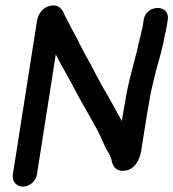

<svg xmlns="http://www.w3.org/2000/svg" viewBox="-20 -661 641 710"><path d="M501.6 -538C499.7 -526.3 491.5 -499 489.1 -484C488 -477.1 484.6 -465.6 481.2 -452.4C467.5 -398.1 453.3 -351.2 443.5 -289.3C439.3 -266.7 435.9 -247.2 433.6 -233L430.5 -213.1C429.3 -215.8 428.2 -218.5 426.7 -221C408.3 -252.1 391.6 -285.7 371.2 -320.2C345.7 -360.6 325.8 -406.9 299.1 -451.9C284.9 -476.4 263.6 -523.3 247.7 -549.7C238.5 -567 230.5 -584.1 220.4 -602C218 -607.2 206.1 -652.5 160.9 -638.2C125.7 -627.1 118.6 -595.1 115.7 -577L27.4 -15C23.4 10.3 41.5 29 64.9 29C88.4 29 112.4 10.3 116.4 -15L186.3 -459.7C197.1 -438.5 208.6 -416.6 219.5 -398.1C235.6 -370.4 252.7 -336.9 268 -308.8C297.4 -252.7 331.9 -201.2 356.1 -146.6L365.8 -124.7C373.5 -105.5 381.3 -98.4 385.1 -88.9L392.1 -71.4C392.6 -69.8 395.1 -31.3 430.4 -29.5C481.7 -26.9 498.3 -78.4 502.5 -105L522.6 -233C524.8 -246.9 527.9 -264.3 532.2 -287.6C538.9 -330 547 -357.5 556.4 -397.6C568.3 -440.6 582.1 -485.4 589.9 -533.6C591.3 -538.9 594.2 -548.2 595.4 -556L600.4 -588C609.6 -646.4 520.6 -645.9 511.4 -588L506.9 -559.1C505 -551.3 502.7 -544.9 501.6 -538Z"/></svg>

Font: Just Breathe
Style: BdObl3
Weight: 400
Foundry: Cannot Into Space Fonts
Version: Version 0.72